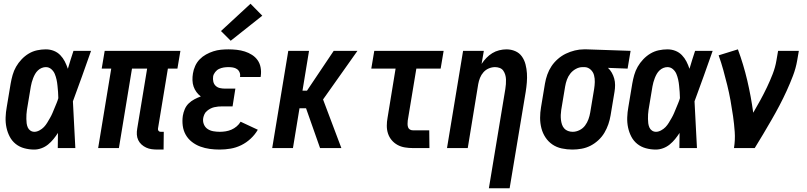

<svg xmlns="http://www.w3.org/2000/svg" viewBox="-20 -792 4315 1027"><path d="M163 8Q136 8 110 1Q84 -6 64 -22Q44 -38 32 -61Q20 -84 14.5 -110Q9 -136 10 -164Q11 -192 16 -219L37 -345Q41 -368 47.5 -391Q54 -414 66 -435Q78 -456 95.5 -474.5Q113 -493 134 -505.5Q155 -518 178.5 -523Q202 -528 225 -528Q248 -528 268 -520Q288 -512 302.5 -497Q317 -482 326.5 -463.5Q336 -445 343 -424Q350 -448 357.5 -472Q365 -496 373 -520H467Q443 -452 419 -384.5Q395 -317 370 -250Q374 -187 376.5 -124.5Q379 -62 383 0H289Q289 -20 289.5 -40.5Q290 -61 290 -81Q279 -64 266 -48Q253 -32 237 -19Q221 -6 201.5 1Q182 8 163 8ZM164 -87Q177 -87 191 -94.5Q205 -102 215 -112.5Q225 -123 232.5 -135.5Q240 -148 247.5 -161Q255 -174 260.5 -187Q266 -200 271.5 -213.5Q277 -227 282.5 -240Q288 -253 292 -267Q292 -284 290.5 -300.5Q289 -317 287.5 -333.5Q286 -350 282.5 -366Q279 -382 273 -396.5Q267 -411 254.5 -422Q242 -433 225 -433Q214 -433 203 -428.5Q192 -424 183 -415.5Q174 -407 168 -396.5Q162 -386 157.5 -374.5Q153 -363 150 -352Q147 -341 145 -330L124 -204Q122 -192 121.5 -180Q121 -168 121 -156Q121 -144 122.5 -132.5Q124 -121 128.5 -110.5Q133 -100 142.5 -93.5Q152 -87 164 -87Z M823 8Q807 8 791.5 6Q776 4 762 -2.5Q748 -9 737 -19Q726 -29 719.5 -42.5Q713 -56 712 -72Q711 -88 714 -104L767 -425H686L616 0H505L575 -425H524L540 -520H945L929 -425H878L825 -104Q824 -97 828 -92Q832 -87 839 -87H856L855 8Z M1155 8Q1128 8 1102 4.5Q1076 1 1051.5 -8Q1027 -17 1006.5 -33Q986 -49 973.5 -71Q961 -93 957.5 -119.5Q954 -146 958 -173Q961 -191 968.5 -208.5Q976 -226 989.5 -239Q1003 -252 1020 -261Q1037 -270 1054 -276Q1041 -286 1031 -299.5Q1021 -313 1015.5 -329Q1010 -345 1009.5 -363Q1009 -381 1012 -399Q1015 -419 1024 -439Q1033 -459 1048 -474.5Q1063 -490 1082 -500.5Q1101 -511 1121 -517.5Q1141 -524 1161.5 -526Q1182 -528 1202 -528Q1225 -528 1247 -525.5Q1269 -523 1289.5 -516.5Q1310 -510 1328 -498.5Q1346 -487 1358 -470Q1370 -453 1374 -431Q1378 -409 1375 -387L1374 -380H1264V-382Q1266 -394 1261.5 -405Q1257 -416 1247.5 -422.5Q1238 -429 1226 -431Q1214 -433 1202 -433Q1189 -433 1176.5 -431Q1164 -429 1152 -423.5Q1140 -418 1131 -406.5Q1122 -395 1120 -383Q1118 -369 1121 -355.5Q1124 -342 1133.5 -333Q1143 -324 1156 -321Q1169 -318 1184 -318H1239L1224 -223H1169Q1158 -223 1147 -222Q1136 -221 1125.5 -218.5Q1115 -216 1105.5 -211Q1096 -206 1087 -198.5Q1078 -191 1073.5 -181Q1069 -171 1067 -161Q1064 -143 1070.5 -127Q1077 -111 1090.5 -102Q1104 -93 1121 -90Q1138 -87 1156 -87Q1171 -87 1187 -89.5Q1203 -92 1218 -98.5Q1233 -105 1246 -116Q1259 -127 1267 -141L1359 -98Q1344 -72 1321 -50.5Q1298 -29 1270.5 -15.5Q1243 -2 1213.5 3Q1184 8 1155 8ZM1214 -574 1162 -626 1320 -772 1383 -708Z M1436 0 1522 -520H1633L1598 -307H1622L1765 -520H1892L1708 -260L1806 0H1692L1617 -213H1582L1547 0Z M2188 0Q2167 0 2145.5 -3.5Q2124 -7 2106 -17Q2088 -27 2075 -42.5Q2062 -58 2055.5 -77.5Q2049 -97 2049 -119Q2049 -141 2053 -162L2096 -425H1966L1982 -520H2353L2337 -425H2207L2161 -147Q2160 -138 2160 -129Q2160 -120 2162.5 -112Q2165 -104 2172 -99.5Q2179 -95 2188 -95H2276L2277 0Z M2595 215 2683 -316Q2685 -329 2686 -342Q2687 -355 2686.5 -367.5Q2686 -380 2682.5 -392Q2679 -404 2672 -414Q2665 -424 2653 -428.5Q2641 -433 2628 -433Q2611 -433 2594.5 -426Q2578 -419 2566 -405.5Q2554 -392 2547.5 -375.5Q2541 -359 2538 -342L2482 0H2371L2457 -520H2568L2556 -450Q2567 -467 2581.5 -482Q2596 -497 2613 -507.5Q2630 -518 2650 -523Q2670 -528 2689 -528Q2714 -528 2736 -518.5Q2758 -509 2771.5 -490Q2785 -471 2791 -447.5Q2797 -424 2798.5 -400Q2800 -376 2798 -351Q2796 -326 2792 -301L2706 215Z M3042 8Q3013 8 2985 2Q2957 -4 2935 -19Q2913 -34 2898 -56.5Q2883 -79 2876 -106Q2869 -133 2869 -161.5Q2869 -190 2874 -219L2895 -345Q2899 -369 2907.5 -393Q2916 -417 2930 -438Q2944 -459 2964 -476.5Q2984 -494 3007 -505Q3030 -516 3054.5 -522Q3079 -528 3103 -528H3119L3353 -520L3337 -425L3232 -429Q3244 -418 3252.5 -403Q3261 -388 3265.5 -371.5Q3270 -355 3270 -337Q3270 -319 3267 -301L3246 -175Q3242 -151 3234 -127.5Q3226 -104 3213 -82Q3200 -60 3180.5 -42Q3161 -24 3138.5 -12.5Q3116 -1 3091 3.5Q3066 8 3042 8ZM3043 -87Q3062 -87 3080 -96Q3098 -105 3109.5 -120.5Q3121 -136 3127.5 -154Q3134 -172 3137 -190L3158 -316Q3161 -335 3161.5 -353.5Q3162 -372 3157.5 -389.5Q3153 -407 3139.5 -419.5Q3126 -432 3108 -433H3096Q3078 -433 3060.5 -423.5Q3043 -414 3031 -399Q3019 -384 3012.5 -366Q3006 -348 3003 -330L2982 -204Q2980 -191 2979.5 -177.5Q2979 -164 2980.5 -151Q2982 -138 2986 -126Q2990 -114 2998 -105Q3006 -96 3018 -91.5Q3030 -87 3043 -87Z M3488 8Q3461 8 3435 1Q3409 -6 3389 -22Q3369 -38 3357 -61Q3345 -84 3339.5 -110Q3334 -136 3335 -164Q3336 -192 3341 -219L3362 -345Q3366 -368 3372.5 -391Q3379 -414 3391 -435Q3403 -456 3420.5 -474.5Q3438 -493 3459 -505.5Q3480 -518 3503.5 -523Q3527 -528 3550 -528Q3573 -528 3593 -520Q3613 -512 3627.5 -497Q3642 -482 3651.5 -463.5Q3661 -445 3668 -424Q3675 -448 3682.5 -472Q3690 -496 3698 -520H3792Q3768 -452 3744 -384.5Q3720 -317 3695 -250Q3699 -187 3701.5 -124.5Q3704 -62 3708 0H3614Q3614 -20 3614.5 -40.5Q3615 -61 3615 -81Q3604 -64 3591 -48Q3578 -32 3562 -19Q3546 -6 3526.5 1Q3507 8 3488 8ZM3489 -87Q3502 -87 3516 -94.5Q3530 -102 3540 -112.5Q3550 -123 3557.5 -135.5Q3565 -148 3572.5 -161Q3580 -174 3585.5 -187Q3591 -200 3596.5 -213.5Q3602 -227 3607.5 -240Q3613 -253 3617 -267Q3617 -284 3615.5 -300.5Q3614 -317 3612.5 -333.5Q3611 -350 3607.5 -366Q3604 -382 3598 -396.5Q3592 -411 3579.5 -422Q3567 -433 3550 -433Q3539 -433 3528 -428.5Q3517 -424 3508 -415.5Q3499 -407 3493 -396.5Q3487 -386 3482.5 -374.5Q3478 -363 3475 -352Q3472 -341 3470 -330L3449 -204Q3447 -192 3446.5 -180Q3446 -168 3446 -156Q3446 -144 3447.5 -132.5Q3449 -121 3453.5 -110.5Q3458 -100 3467.5 -93.5Q3477 -87 3489 -87Z M3906 0Q3913 -44 3910 -86.5Q3907 -129 3901 -171Q3895 -213 3887.5 -254.5Q3880 -296 3870 -336.5Q3860 -377 3849 -417Q3838 -457 3824 -496L3927 -528Q3957 -447 3977 -362Q3997 -277 4009 -189Q4029 -223 4047.5 -257Q4066 -291 4082.5 -325.5Q4099 -360 4113 -396Q4127 -432 4133 -468L4142 -520H4253L4244 -468Q4237 -427 4221.5 -386.5Q4206 -346 4188 -306.5Q4170 -267 4149.5 -228Q4129 -189 4107 -151Q4085 -113 4062.5 -75Q4040 -37 4017 0Z"/></svg>

Font: Iosevka QP
Style: Bold Italic
Weight: 700
Italic angle: -9°
Designer: Belleve Invis
Foundry: Belleve Invis
Version: Version 20.0.0; ttfautohint (v1.8.4)